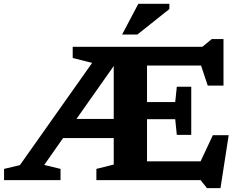

<svg xmlns="http://www.w3.org/2000/svg" viewBox="-20 -955 1274 1018"><path d="M491 0V-59.5L583 -82.5V-223H314.5L214.5 -80.5L301 -59.5V0H1.5V-59.5L85.5 -79.5L468.5 -621.5L365.5 -647.5V-707H1053L1103 -748H1165V-501H1081.5L1046 -607.5H759.5V-414H909L917.5 -495H994V-240H917.5L909 -323H759.5V-99.5H1043.5L1108.5 -238H1192.5L1149 42.5H1077.5L1043.5 0ZM385.5 -324.5H583V-605ZM627.5 -772 713.5 -935H878V-907L708.5 -772Z"/></svg>

Font: Newsreader Caption SemiBold
Style: Regular
Weight: 600
Designer: Hugues Gentile
Foundry: Production Type
Version: Version 1.001